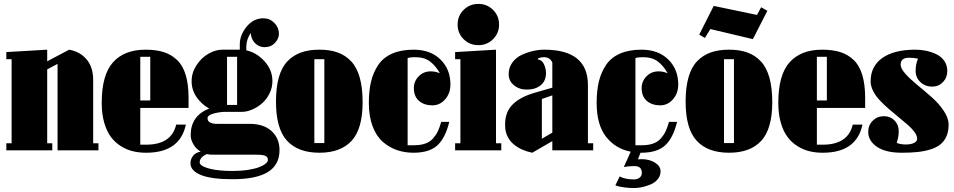

<svg xmlns="http://www.w3.org/2000/svg" viewBox="-20 -765 4857 977"><path d="M12.2 0V-36.1H39.1V-463.9H12.2V-500L220.2 -512.2V-453.1L332 -512.2Q387.7 -502 420.9 -462.6Q454.1 -423.3 454.1 -357.9V-36.1H481V0H272.9V-439.9L220.2 -412.1V-36.1H246.1V0Z M939.5 -215.8H693.8V-28.8H723.6Q852.5 -28.8 876.5 -130.9H925.8Q895.5 12.2 723.6 12.2Q688 12.2 656.2 4.6Q624.5 -2.9 595 -21.5Q565.4 -40 544.2 -68.4Q522.9 -96.7 510.3 -140.9Q497.6 -185.1 497.6 -241.2Q497.6 -384.3 555.2 -448.2Q612.8 -512.2 720.7 -512.2Q774.4 -512.2 813.5 -499.8Q852.5 -487.3 881.6 -459.2Q910.6 -431.2 925 -383.3Q939.5 -335.4 939.5 -267.1ZM693.8 -476.1V-253.9H744.6V-476.1Z M1210.4 -195.8H1119.1Q1087.9 -193.8 1062 -185.8Q1036.1 -177.7 1036.1 -163.1Q1036.1 -147.5 1050.3 -141.1Q1064.5 -134.8 1083.5 -134.8H1249.5Q1322.3 -134.8 1362.3 -97.7Q1402.3 -60.5 1402.3 -1Q1402.3 74.2 1342.8 110.6Q1283.2 147 1163.1 147Q1054.2 147 1001.7 125.2Q949.2 103.5 949.2 65.9Q949.2 44.9 962.6 27.6Q976.1 10.3 1001.5 6.8Q978 -6.8 964.1 -30.8Q950.2 -54.7 950.2 -77.1Q950.2 -175.3 1044.4 -212.9Q1005.9 -233.9 980.5 -270.5Q955.1 -307.1 955.1 -352.1Q955.1 -395.5 980 -433.3Q1004.9 -471.2 1040.8 -491.7Q1076.7 -512.2 1111.3 -512.2H1200.2V-539.1Q1200.2 -586.9 1235.1 -629.4Q1270 -671.9 1320.3 -671.9Q1353 -671.9 1376.2 -648.2Q1399.4 -624.5 1399.4 -592.8Q1399.4 -568.8 1379.2 -546.9Q1358.9 -524.9 1326.2 -524.9Q1299.8 -524.9 1279.3 -543.9Q1258.8 -563 1255.4 -597.2Q1233.4 -562 1233.4 -528.8V-508.8Q1284.7 -498 1325.4 -453.9Q1366.2 -409.7 1366.2 -352.1Q1366.2 -319.3 1351.6 -289.6Q1336.9 -259.8 1314.2 -239.7Q1291.5 -219.7 1263.9 -207.8Q1236.3 -195.8 1210.4 -195.8ZM1056.2 22Q1043.5 22 1033.2 19Q996.1 34.2 996.1 62Q996.1 67.9 1002.2 73.7Q1008.3 79.6 1021.7 85.2Q1035.2 90.8 1054 95.2Q1072.8 99.6 1101.1 102.3Q1129.4 105 1163.1 105Q1205.6 105 1241 99.6Q1276.4 94.2 1297.9 85.9Q1319.3 77.6 1331.3 67.9Q1343.3 58.1 1343.3 48.8Q1343.3 39.6 1339.1 34.2Q1335 28.8 1325 26.1Q1314.9 23.4 1304 22.7Q1293 22 1273.4 22ZM1135.3 -231H1186.5V-476.1H1135.3Z M1605.5 12.2Q1496.6 12.2 1440.4 -49.1Q1384.3 -110.4 1384.3 -248Q1384.3 -319.8 1398.9 -371.3Q1413.6 -422.9 1442.9 -453.4Q1472.2 -483.9 1512 -498Q1551.8 -512.2 1605.5 -512.2Q1658.7 -512.2 1698.2 -498Q1737.8 -483.9 1766.8 -453.1Q1795.9 -422.4 1810.5 -370.4Q1825.2 -318.4 1825.2 -245.1Q1825.2 -109.4 1769.3 -48.6Q1713.4 12.2 1605.5 12.2ZM1579.6 -37.1H1630.4V-463.9H1579.6Z M2084 12.2Q2038.6 12.2 1999.3 -1.5Q1960 -15.1 1927.2 -43.9Q1894.5 -72.8 1875.7 -123.3Q1856.9 -173.8 1856.9 -241.2Q1856.9 -302.7 1868.2 -349.9Q1879.4 -397 1904.8 -434.6Q1930.2 -472.2 1975.6 -492.2Q2021 -512.2 2085 -512.2Q2170.4 -512.2 2221.2 -462.4Q2272 -412.6 2272 -335Q2272 -290 2245.1 -259.5Q2218.3 -229 2180.2 -229Q2138.2 -229 2112.1 -251.7Q2085.9 -274.4 2085.9 -316.9Q2085.9 -351.6 2110.6 -376.7Q2135.3 -401.9 2171.9 -401.9Q2195.3 -401.9 2218.3 -392.1Q2197.3 -430.2 2168.2 -452.1Q2139.2 -474.1 2092.3 -474.1Q2065.4 -474.1 2054.2 -469.2V-25.9H2086.9Q2120.6 -25.9 2144.8 -34.7Q2168.9 -43.5 2184.3 -61.3Q2199.7 -79.1 2208.5 -98.1Q2217.3 -117.2 2225.1 -145H2266.1Q2246.6 -63.5 2205.8 -25.6Q2165 12.2 2084 12.2Z M2322.8 -463.9H2295.9V-500L2503.9 -512.2V-36.1H2530.8V0H2295.9V-36.1H2322.8ZM2414.6 -745.1Q2458.5 -745.1 2489 -714.6Q2519.5 -684.1 2519.5 -640.1Q2519.5 -596.2 2489 -565.7Q2458.5 -535.2 2414.6 -535.2Q2370.1 -535.2 2339.4 -565.4Q2308.6 -595.7 2308.6 -640.1Q2308.6 -684.6 2339.4 -714.8Q2370.1 -745.1 2414.6 -745.1Z M2790.5 -318.8V-446.8Q2778.8 -474.1 2746.6 -474.1Q2734.4 -474.1 2717.3 -467.8L2719.2 -461.9Q2737.8 -460 2748 -438.2Q2758.3 -416.5 2758.3 -393.1Q2758.3 -353 2731.2 -331.1Q2704.1 -309.1 2660.6 -309.1Q2622.1 -309.1 2595.2 -331.3Q2568.4 -353.5 2568.4 -387.2Q2568.4 -420.9 2586.9 -446.5Q2605.5 -472.2 2634.5 -485.6Q2663.6 -499 2692.9 -505.6Q2722.2 -512.2 2749.5 -512.2Q2971.7 -512.2 2971.7 -332V-36.1H2998.5V0H2790.5V-46.9L2688.5 12.2Q2661.6 6.8 2637.7 -3.7Q2613.8 -14.2 2593.8 -30.8Q2573.7 -47.4 2562 -71.8Q2550.3 -96.2 2550.3 -126V-138.2Q2552.2 -198.2 2590.3 -235.1Q2628.4 -272 2700.7 -293ZM2737.3 -261.2V-59.1L2790.5 -89.8V-279.8Z M3154.3 85 3189.5 6.8Q3112.3 -7.8 3064.2 -68.8Q3016.1 -129.9 3016.1 -241.2Q3016.1 -302.7 3027.3 -349.9Q3038.6 -397 3064 -434.6Q3089.4 -472.2 3134.8 -492.2Q3180.2 -512.2 3244.1 -512.2Q3329.6 -512.2 3380.4 -462.4Q3431.2 -412.6 3431.2 -335Q3431.2 -290 3404.3 -259.5Q3377.4 -229 3339.4 -229Q3297.4 -229 3271.2 -251.7Q3245.1 -274.4 3245.1 -316.9Q3245.1 -351.6 3269.8 -376.7Q3294.4 -401.9 3331.1 -401.9Q3354.5 -401.9 3377.4 -392.1Q3356.4 -430.2 3327.4 -452.1Q3298.3 -474.1 3251.5 -474.1Q3224.6 -474.1 3213.4 -469.2V-25.9H3246.1Q3279.8 -25.9 3304 -34.7Q3328.1 -43.5 3343.5 -61.3Q3358.9 -79.1 3367.7 -98.1Q3376.5 -117.2 3384.3 -145H3425.3Q3405.8 -63.5 3365 -25.6Q3324.2 12.2 3243.2 12.2H3239.3L3226.1 45.9Q3231.9 44.9 3245.1 44.9Q3284.2 44.9 3312.7 62.5Q3341.3 80.1 3341.3 106.9Q3341.3 129.9 3326.2 147.7Q3311 165.5 3288.3 174.6Q3265.6 183.6 3244.9 187.7Q3224.1 191.9 3207 191.9Q3180.2 191.9 3156.2 188.5Q3132.3 185.1 3121.6 181.6L3111.3 178.2L3133.3 132.8Q3160.2 147.9 3205.1 147.9Q3224.1 147.9 3235.1 138.7Q3246.1 129.4 3246.1 115.2Q3246.1 80.1 3208.5 80.1Q3193.4 80.1 3179.7 81.3Q3166 82.5 3160.2 84Z M3689.9 12.2Q3581.1 12.2 3524.9 -49.1Q3468.8 -110.4 3468.8 -248Q3468.8 -319.8 3483.4 -371.3Q3498 -422.9 3527.3 -453.4Q3556.6 -483.9 3596.4 -498Q3636.2 -512.2 3689.9 -512.2Q3743.2 -512.2 3782.7 -498Q3822.3 -483.9 3851.3 -453.1Q3880.4 -422.4 3895 -370.4Q3909.7 -318.4 3909.7 -245.1Q3909.7 -109.4 3853.8 -48.6Q3797.9 12.2 3689.9 12.2ZM3664.1 -37.1H3714.8V-463.9H3664.1ZM3611.8 -734.9 3832 -689 3853 -728 3884.8 -710 3811 -565.9 3594.7 -617.2 3566.9 -571.8 3538.1 -588.9Z M4382.3 -215.8H4136.7V-28.8H4166.5Q4295.4 -28.8 4319.3 -130.9H4368.7Q4338.4 12.2 4166.5 12.2Q4130.9 12.2 4099.1 4.6Q4067.4 -2.9 4037.8 -21.5Q4008.3 -40 3987.1 -68.4Q3965.8 -96.7 3953.1 -140.9Q3940.4 -185.1 3940.4 -241.2Q3940.4 -384.3 3998 -448.2Q4055.7 -512.2 4163.6 -512.2Q4217.3 -512.2 4256.3 -499.8Q4295.4 -487.3 4324.5 -459.2Q4353.5 -431.2 4367.9 -383.3Q4382.3 -335.4 4382.3 -267.1ZM4136.7 -476.1V-253.9H4187.5V-476.1Z M4569.3 12.2Q4485.8 12.2 4441.9 -18.3Q4397.9 -48.8 4397.9 -94.2Q4397.9 -127.9 4421.1 -150.9Q4444.3 -173.8 4478 -173.8Q4510.3 -173.8 4531.7 -152.1Q4553.2 -130.4 4553.2 -98.1Q4553.2 -67.9 4543 -38.1Q4561.5 -29.8 4589.4 -29.8Q4615.2 -29.8 4631.1 -37.6Q4647 -45.4 4647 -59.1Q4647 -74.2 4634 -92.3Q4621.1 -110.4 4600.1 -128.9Q4579.1 -147.5 4554 -167.7Q4528.8 -188 4503.4 -210Q4478 -231.9 4457 -254.2Q4436 -276.4 4423.1 -301.8Q4410.2 -327.1 4410.2 -351.1Q4410.2 -427.7 4469.7 -470Q4529.3 -512.2 4638.2 -512.2Q4667 -512.2 4694.1 -506.3Q4721.2 -500.5 4745.8 -488.5Q4770.5 -476.6 4785.4 -454.6Q4800.3 -432.6 4800.3 -403.8Q4800.3 -370.1 4778.3 -347.2Q4756.3 -324.2 4724.1 -324.2Q4688 -324.2 4663.6 -347.2Q4639.2 -370.1 4639.2 -404.8Q4639.2 -438.5 4651.4 -466.8Q4628.4 -471.2 4605 -471.2Q4563 -471.2 4563 -436Q4563 -416 4588.1 -388.4Q4613.3 -360.8 4649.2 -331.5Q4685.1 -302.2 4720.9 -270.5Q4756.8 -238.8 4782 -201.7Q4807.1 -164.6 4807.1 -130.9Q4807.1 -96.2 4795.9 -71Q4784.7 -45.9 4764.9 -30Q4745.1 -14.2 4714.4 -4.6Q4683.6 4.9 4649.2 8.5Q4614.7 12.2 4569.3 12.2Z"/></svg>

Font: Lletraferida
Style: Heavy
Weight: 900
Designer: Josep Patau Bellart
Foundry: Josep Patau Bellart
Version: Version 1.000